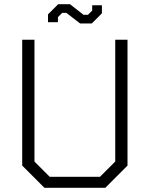

<svg xmlns="http://www.w3.org/2000/svg" viewBox="-20 -888 708 908"><path d="M85 -105V-700H143V-124L215 -52H453L525 -124V-700H583V-105L478 0H190ZM294 -827H274L254 -807V-783H207V-820L255 -868H311L375 -818H396L416 -838V-863H462V-825L414 -777H359Z"/></svg>

Font: Chakra Petch Light
Style: Regular
Weight: 300
Designer: Katatrad Aksorn Co.,Ltd.
Foundry: Cadson Demak Co.,Ltd.
Version: Version 1.000; ttfautohint (v1.6)